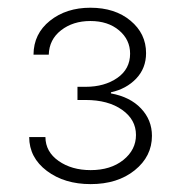

<svg xmlns="http://www.w3.org/2000/svg" viewBox="-20 -825 457 487"><path d="M209.9 -358Q143.5 -358 98.9 -391.5Q54.3 -425.1 54 -477.3H95.2Q95.5 -440 128.7 -416.7Q161.9 -393.5 209.9 -393.5Q260.7 -393.5 292.8 -419.2Q324.9 -445 324.9 -482.6Q324.9 -521.7 289.6 -546.5Q254.3 -571.4 197.1 -571.4H176.5V-604.8H197.1Q245 -604.8 277.5 -627.3Q310 -649.9 310 -688.9Q310 -724.4 282 -748Q253.9 -771.7 209.2 -771.7Q165.1 -771.7 134.9 -748.2Q104.8 -724.8 103.7 -686.4H65Q65.3 -739.3 106.7 -772.4Q148.1 -805.4 209.2 -805.4Q271.7 -805.4 311.1 -772.5Q350.5 -739.7 350.5 -690.3Q350.5 -652 325.5 -625.7Q300.4 -599.4 261.4 -590.9V-588.1Q310 -579.2 337.7 -549.9Q365.4 -520.6 365.4 -480.5Q365.4 -428.3 321.7 -393.1Q278.1 -358 209.9 -358Z"/></svg>

Font: Inter Extra Light BETA
Style: Regular
Weight: 200
Designer: Rasmus Andersson
Foundry: rsms
Version: Version 3.011;git-f93a4a705